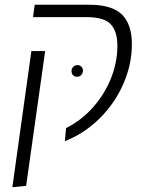

<svg xmlns="http://www.w3.org/2000/svg" viewBox="-20 -582 620 808"><path d="M258 -43Q324 -76 373 -132Q422 -188 448 -255Q474 -322 474 -389Q474 -450 446 -480Q418 -510 344 -510H119L126 -562H356Q451 -562 493 -521Q535 -480 535 -396Q535 -312 499.5 -230Q464 -148 399.5 -84Q335 -20 253 12ZM112 -367H170L90 200L32 206ZM329 -285Q329 -295 322.5 -301.5Q316 -308 306 -308Q295 -308 288 -300.5Q281 -293 281 -283Q281 -272 287.5 -265.5Q294 -259 304 -259Q315 -259 322 -266.5Q329 -274 329 -285Z"/></svg>

Font: FiraGO Light
Style: Italic
Weight: 300
Italic angle: -8°
Designer: bBox Type GmbH
Foundry: bBox Type GmbH
Version: Version 1.001